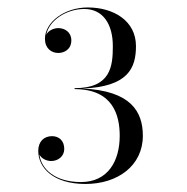

<svg xmlns="http://www.w3.org/2000/svg" viewBox="-20 -932 490 502"><path d="M353.5 -577C353.5 -640 322.5 -695 195.5 -700.5C315.5 -705 335.5 -754.5 335.5 -811.5C335.5 -878 276.5 -912.5 209.5 -912.5C148.5 -912.5 97.5 -874 97.5 -830.5C97.5 -806 114 -793.5 132.5 -793.5C147.5 -793.5 166.5 -802.5 166.5 -826.5C166.5 -847.5 150 -858.5 132.5 -858.5C120.5 -858.5 107 -852.5 101 -841.5C108.5 -878.5 153 -908.5 200.5 -908.5C248 -908.5 275 -870.5 275 -811.5C275 -759 270 -701.5 175 -701.5V-699C276 -699 293 -630 293 -577C293 -512 263 -456 191.5 -456C125 -456 88 -489 83 -528C88 -518 100.5 -511 114 -511C132 -511 148 -523.5 148 -542.5C148 -564 134.5 -576 116 -576C95 -576 80 -562 80 -537.5C80 -494 118.5 -451 203.5 -451C288 -451 353.5 -499 353.5 -577Z"/></svg>

Font: Bodoni* 48pt
Style: Regular
Weight: 400
Version: Version 2.3